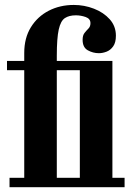

<svg xmlns="http://www.w3.org/2000/svg" viewBox="-20 -776 550 796"><path d="M19.5 0V-39H80.5V-485H9V-523.5H80.5V-556.5Q80.5 -618.5 108 -663Q135.5 -707.5 182 -731.5Q228.5 -755.5 286 -755.5Q329.5 -755.5 369.5 -740Q409.5 -724.5 435 -696Q460.5 -667.5 460.5 -628Q460.5 -599.5 449.2 -583.8Q438 -568 421.8 -561.8Q405.5 -555.5 390 -555.5Q365.5 -555.5 344 -567.5Q322.5 -579.5 322.5 -611Q322.5 -629.5 330.5 -639.5Q338.5 -649.5 346.8 -657.8Q355 -666 355 -680Q355 -698.5 335 -705.5Q315 -712.5 294.5 -712.5Q266.5 -712.5 249 -701Q231.5 -689.5 223.5 -653.5Q215.5 -617.5 215.5 -544.5V-523.5H446V-39H496.5V0ZM311 -39V-485H215.5V-39Z"/></svg>

Font: Imbue 10pt ExtraBold
Style: Regular
Weight: 800
Designer: Tyler Finck
Foundry: Etcetera Type Company
Version: Version 1.102; ttfautohint (v1.8.3)